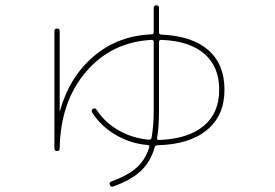

<svg xmlns="http://www.w3.org/2000/svg" viewBox="-20 -652 1040 727"><path d="M591 -501Q582 -501 582 -493V-232Q582 -172 575 -131Q573 -122 582 -122Q692 -126 751 -175Q810 -224 810 -312Q810 -400 753.5 -448.5Q697 -497 591 -501ZM186 -90V-534Q186 -544 196 -544Q206 -544 206 -534V-231V-230L207 -232Q243 -361 335 -439Q427 -517 554 -522Q562 -522 562 -530V-622Q562 -632 572 -632Q582 -632 582 -622V-530Q582 -521 591 -521Q707 -516 768.5 -462.5Q830 -409 830 -312Q830 -215 764 -160Q698 -105 576 -102Q568 -102 566 -95Q550 -39 513 -4.5Q476 30 409 54Q400 58 396 48Q392 39 402 35Q463 13 496.5 -16.5Q530 -46 545 -94Q547 -103 539 -103Q475 -108 418.5 -141Q362 -174 329 -226Q324 -235 332 -240Q341 -245 346 -236Q377 -188 430 -158Q483 -128 545 -123Q552 -123 554 -131Q562 -177 562 -232V-493Q562 -501 554 -501Q402 -493 305.5 -380Q209 -267 206 -90Q206 -80 196 -80Q186 -80 186 -90Z"/></svg>

Font: Rounded Mplus 1c Thin
Style: Regular
Weight: 250
Version: Version 1.059.20150529